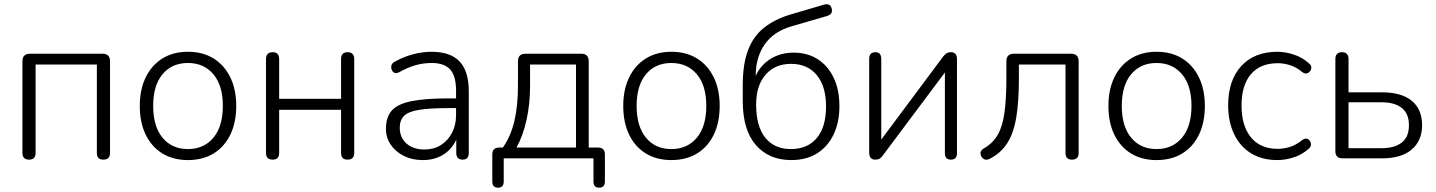

<svg xmlns="http://www.w3.org/2000/svg" viewBox="-20 -734 6656 890"><path d="M115 6Q84 6 84 -25V-450Q84 -485 119 -485H455Q490 -485 490 -450V-25Q490 6 459 6Q429 6 429 -25V-435H145V-25Q145 6 115 6Z M851 8Q783 8 733 -22.5Q683 -53 655.5 -109.5Q628 -166 628 -243Q628 -319 655.5 -375.5Q683 -432 733 -463Q783 -494 851 -494Q920 -494 970 -463Q1020 -432 1047.5 -375.5Q1075 -319 1075 -243Q1075 -166 1047.5 -109.5Q1020 -53 970 -22.5Q920 8 851 8ZM851 -43Q925 -43 969 -95.5Q1013 -148 1013 -243Q1013 -338 969 -390Q925 -442 851 -442Q777 -442 733.5 -390Q690 -338 690 -243Q690 -148 733.5 -95.5Q777 -43 851 -43Z M1244 6Q1213 6 1213 -25V-460Q1213 -492 1244 -492Q1274 -492 1274 -460V-276H1561V-460Q1561 -492 1591 -492Q1622 -492 1622 -460V-25Q1622 6 1591 6Q1561 6 1561 -25V-225H1274V-25Q1274 6 1244 6Z M1940 8Q1891 8 1852.5 -11Q1814 -30 1791.5 -63Q1769 -96 1769 -137Q1769 -191 1796 -221.5Q1823 -252 1887 -265Q1951 -278 2063 -278H2094V-314Q2094 -381 2067 -411.5Q2040 -442 1981 -442Q1943 -442 1907 -432Q1871 -422 1832 -400Q1814 -390 1803.5 -399.5Q1793 -409 1793.5 -424.5Q1794 -440 1810 -448Q1851 -471 1895 -482.5Q1939 -494 1980 -494Q2068 -494 2110.5 -449Q2153 -404 2153 -311V-25Q2153 6 2125 6Q2095 6 2095 -25V-87Q2075 -42 2034.5 -17Q1994 8 1940 8ZM1948 -41Q1991 -41 2023.5 -61.5Q2056 -82 2075 -118Q2094 -154 2094 -200V-233H2064Q1974 -233 1923.5 -225Q1873 -217 1853 -197Q1833 -177 1833 -142Q1833 -97 1864 -69Q1895 -41 1948 -41Z M2289 136Q2262 136 2262 107V-18Q2262 -50 2294 -50H2311Q2348 -103 2364.5 -173.5Q2381 -244 2381 -339V-450Q2381 -485 2416 -485H2674Q2709 -485 2709 -450V-50H2752Q2784 -50 2784 -18V107Q2784 136 2757 136Q2731 136 2731 107V0H2315V107Q2315 136 2289 136ZM2374 -50H2650V-435H2437V-333Q2437 -252 2420.5 -177.5Q2404 -103 2374 -50Z M3092 8Q3024 8 2974 -22.5Q2924 -53 2896.5 -109.5Q2869 -166 2869 -243Q2869 -319 2896.5 -375.5Q2924 -432 2974 -463Q3024 -494 3092 -494Q3161 -494 3211 -463Q3261 -432 3288.5 -375.5Q3316 -319 3316 -243Q3316 -166 3288.5 -109.5Q3261 -53 3211 -22.5Q3161 8 3092 8ZM3092 -43Q3166 -43 3210 -95.5Q3254 -148 3254 -243Q3254 -338 3210 -390Q3166 -442 3092 -442Q3018 -442 2974.5 -390Q2931 -338 2931 -243Q2931 -148 2974.5 -95.5Q3018 -43 3092 -43Z M3648 8Q3544 8 3483.5 -62Q3423 -132 3423 -265V-341Q3423 -437 3447.5 -501.5Q3472 -566 3521.5 -605.5Q3571 -645 3645 -667L3798 -712Q3828 -721 3835 -695Q3843 -668 3811 -659L3649 -612Q3566 -588 3524.5 -528Q3483 -468 3483 -383V-382Q3506 -433 3552.5 -461.5Q3599 -490 3659 -490Q3723 -490 3770.5 -459.5Q3818 -429 3844.5 -373.5Q3871 -318 3871 -242Q3871 -166 3843.5 -109.5Q3816 -53 3766.5 -22.5Q3717 8 3648 8ZM3646 -43Q3723 -43 3766 -94Q3809 -145 3809 -241Q3809 -334 3766 -386Q3723 -438 3647 -438Q3572 -438 3528.5 -387.5Q3485 -337 3485 -250Q3485 -148 3527.5 -95.5Q3570 -43 3646 -43Z M4037 6Q4009 6 4009 -27V-461Q4009 -492 4038 -492Q4065 -492 4065 -461V-87L4352 -472Q4359 -481 4367 -486.5Q4375 -492 4388 -492Q4416 -492 4416 -459V-24Q4416 6 4388 6Q4360 6 4360 -24V-398L4072 -13Q4066 -4 4058 1Q4050 6 4037 6Z M4949 6Q4919 6 4919 -25V-435H4703V-371Q4703 -261 4690.5 -188Q4678 -115 4648.5 -69.5Q4619 -24 4568 2Q4551 11 4538.5 2Q4526 -7 4525 -22Q4524 -37 4542 -47Q4582 -70 4604.5 -108.5Q4627 -147 4636 -211Q4645 -275 4645 -373V-450Q4645 -485 4680 -485H4944Q4980 -485 4980 -450V-25Q4980 6 4949 6Z M5341 8Q5273 8 5223 -22.5Q5173 -53 5145.5 -109.5Q5118 -166 5118 -243Q5118 -319 5145.5 -375.5Q5173 -432 5223 -463Q5273 -494 5341 -494Q5410 -494 5460 -463Q5510 -432 5537.5 -375.5Q5565 -319 5565 -243Q5565 -166 5537.5 -109.5Q5510 -53 5460 -22.5Q5410 8 5341 8ZM5341 -43Q5415 -43 5459 -95.5Q5503 -148 5503 -243Q5503 -338 5459 -390Q5415 -442 5341 -442Q5267 -442 5223.5 -390Q5180 -338 5180 -243Q5180 -148 5223.5 -95.5Q5267 -43 5341 -43Z M5901 8Q5830 8 5779 -23.5Q5728 -55 5700.5 -112.5Q5673 -170 5673 -246Q5673 -361 5733.5 -427.5Q5794 -494 5901 -494Q5938 -494 5977.5 -481Q6017 -468 6048 -440Q6061 -430 6058 -416Q6055 -402 6042.5 -395.5Q6030 -389 6015 -401Q5987 -424 5958 -432.5Q5929 -441 5903 -441Q5822 -441 5778.5 -390Q5735 -339 5735 -245Q5735 -151 5778.5 -97.5Q5822 -44 5903 -44Q5929 -44 5958 -52.5Q5987 -61 6015 -84Q6031 -96 6042.5 -89.5Q6054 -83 6056.5 -69Q6059 -55 6047 -45Q6016 -17 5977 -4.5Q5938 8 5901 8Z M6204 0Q6170 0 6170 -33V-460Q6170 -492 6201 -492Q6231 -492 6231 -460V-306H6386Q6477 -306 6524.5 -266.5Q6572 -227 6572 -154Q6572 -82 6524 -41Q6476 0 6386 0ZM6231 -47H6384Q6444 -47 6477.5 -73Q6511 -99 6511 -153Q6511 -208 6477.5 -234Q6444 -260 6384 -260H6231Z"/></svg>

Font: Nunito Light
Style: Regular
Weight: 300
Designer: Vernon Adams
Foundry: Vernon Adams
Version: Version 3.601; ttfautohint (v1.8.2.53-6de2)